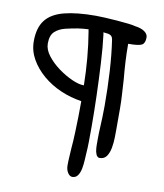

<svg xmlns="http://www.w3.org/2000/svg" viewBox="-89 -761 822 960"><g transform="rotate(10 322.0 -281.0)"><path d="M343 126Q330 126 320 110.5Q310 95 310 73Q310 50 311.5 29Q313 8 314 -14Q316 -33 317 -53.5Q318 -74 319 -98Q322 -173 322 -254L321 -255Q267 -263 216 -285Q165 -307 124.5 -341.5Q84 -376 60 -418.5Q36 -461 36 -509Q36 -577 66 -616Q96 -655 159.5 -671.5Q223 -688 321 -688Q338 -688 367.5 -686.5Q397 -685 429 -682.5Q461 -680 486.5 -677Q512 -674 521 -671Q553 -667 570.5 -654.5Q588 -642 588 -625Q588 -596 572.5 -587Q557 -578 504 -578L503 -577Q503 -530 505.5 -486Q508 -442 512 -400Q514 -362 516.5 -325Q519 -288 519 -252V-141Q519 -128 518.5 -103.5Q518 -79 513.5 -53Q509 -27 497 -9Q485 9 461 9Q454 9 448.5 3Q443 -3 439 -19Q436 -36 436 -53V-84Q436 -100 436.5 -116Q437 -132 438 -149Q439 -172 440 -197Q441 -222 441 -253Q441 -341 436 -426.5Q431 -512 420 -585Q417 -606 396 -610L371 -613L373 -604Q381 -541 385.5 -459.5Q390 -378 392.5 -294Q395 -210 395 -138Q395 -96 394.5 -61Q394 -26 392 -2Q391 11 390 32.5Q389 54 385 75.5Q381 97 371 111.5Q361 126 343 126ZM321 -335Q320 -404 314 -472.5Q308 -541 297 -606Q297 -609 296 -610V-614L295 -615Q281 -614 267 -613Q253 -612 242 -610Q212 -605 180.5 -597.5Q149 -590 128 -571Q107 -552 107 -510Q107 -479 131 -448Q155 -417 190 -391.5Q225 -366 260 -350.5Q295 -335 318 -335Z"/></g></svg>

Font: Fuzzy Bubbles
Style: Regular
Weight: 400
Designer: Robert E. Leuschke
Foundry: Robert E. Leuschke
Version: Version 1.010; ttfautohint (v1.8.3)